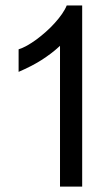

<svg xmlns="http://www.w3.org/2000/svg" viewBox="-20 -690 361 710"><path d="M283.9 -669.9H226.8Q220.7 -654.7 209 -638Q197.3 -621.3 182.3 -604.7Q167.4 -588.1 149.9 -572.6Q132.4 -557 114.7 -543.9Q96.9 -530.9 80 -521.4Q63 -512 48.8 -507.6V-424.2Q72.9 -434.7 93.4 -445.2Q114 -455.7 132.5 -467.4Q151 -479.1 168.1 -492.1Q185.2 -505.1 201.9 -520.5V0H283.9Z"/></svg>

Font: SaysetthaMai Thin
Style: Regular
Weight: 100
Designer: John M. Durdin
Foundry: Lao Script for Windows
Version: Version 1.101